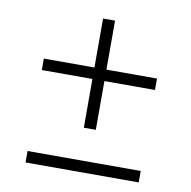

<svg xmlns="http://www.w3.org/2000/svg" viewBox="-69 -642 706 710"><g transform="rotate(10 284.5 -287.0)"><path d="M72 0V-43H497V0ZM262 -164V-574H307V-164ZM72 -347V-390H497V-347Z"/></g></svg>

Font: MOST Montserrat Light
Style: Regular
Weight: 300
Designer: Julieta Ulanovsky
Foundry: Julieta Ulanovsky
Version: Version 8.000;March 11, 2024;FontCreator 15.0.0.2926 64-bit